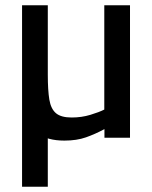

<svg xmlns="http://www.w3.org/2000/svg" viewBox="-20 -520 573 725"><path d="M223.2 10.9Q158.1 10.9 123.3 -16.4Q88.6 -43.6 76 -99.1Q63.3 -154.5 63.3 -238.7V-500H160.5V-238.2Q160.5 -179.5 166.3 -144Q172.2 -108.6 191.5 -92.4Q210.7 -76.3 250.8 -76.3Q288 -76.3 321.3 -86.4Q354.7 -96.5 373.8 -106.3V-500H470.9V0H374.4V-32.5Q339.6 -13.7 304.6 -1.4Q269.7 10.9 223.2 10.9ZM63.3 185V-315H160.5V185Z"/></svg>

Font: TitilliumWeb ExtraLight
Style: Regular
Weight: 400
Designer: Mohamed Gaber, Accademia di Belle Arti di Urbino and others
Foundry: Kief Type Foundry, Accademia di Belle Arti di Urbino and others
Version: Version 3.000; ttfautohint (v1.8.2)